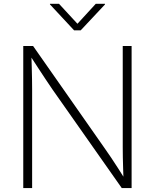

<svg xmlns="http://www.w3.org/2000/svg" viewBox="-20 -963 793 983"><path d="M99.1 0V-727.5H149.4L516.1 -203.6Q532.2 -181.2 549.6 -155Q566.9 -128.9 585.2 -100.6Q603.5 -72.3 621.6 -43L612.3 -41.5Q611.3 -71.3 610.4 -100.6Q609.4 -129.9 608.9 -157.5Q608.4 -185.1 608.4 -209V-727.5H653.8V0H603.5L248 -505.9Q230.5 -531.7 212.4 -558.8Q194.3 -585.9 174.3 -616.7Q154.3 -647.5 130.9 -683.6L140.6 -685.5Q141.6 -650.4 142.6 -618.2Q143.6 -585.9 144 -557.9Q144.5 -529.8 144.5 -506.3V0ZM282.2 -943.4 376.5 -841.3 470.2 -943.4H517.6V-940.4L393.1 -807.6H359.4L235.8 -940.4V-943.4Z"/></svg>

Font: Inter 18pt ExtraLight
Style: Regular
Weight: 250
Designer: Rasmus Andersson
Foundry: rsms
Version: Version 4.001;git-66647c0bb